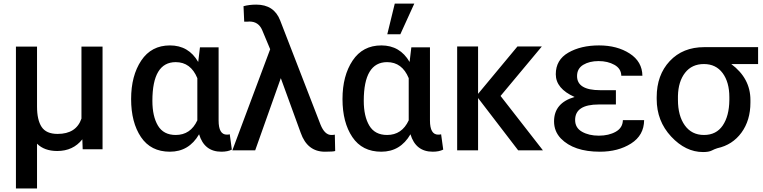

<svg xmlns="http://www.w3.org/2000/svg" viewBox="-20 -815 4275 1076"><path d="M69.3 241.2V-553.7H187.5V-217.8Q187.5 -142.6 213.4 -103.5Q239.3 -64.5 302.7 -64.5Q407.2 -64.5 436.5 -150.4V-553.7H554.7V21.5H443.4L441.4 -34.2Q389.6 31.2 300.8 31.2Q228.5 31.2 187.5 -9.8V241.2Z M1090.8 -467.8 1100.6 -549.8H1205.1V-139.6Q1205.1 -60.5 1251 -60.5Q1262.7 -60.5 1267.6 -62.5L1279.3 23.4Q1255.9 35.2 1220.7 35.2Q1125 35.2 1095.7 -62.5Q1039.1 35.2 932.1 35.2Q825.2 35.2 770 -46.9Q714.8 -128.9 714.8 -259.8Q714.8 -390.6 771.5 -475.6Q828.1 -560.5 932.6 -560.5Q1037.1 -560.5 1090.8 -467.8ZM834 -250Q834 -163.1 865.2 -110.8Q896.5 -58.6 964.8 -58.6Q1047.9 -58.6 1085.9 -140.6V-377Q1048.8 -466.8 964.8 -466.8Q834 -466.8 834 -250Z M1282.2 27.3 1494.1 -539.1 1449.2 -646.5Q1428.7 -694.3 1377.9 -694.3Q1375 -693.4 1363.3 -693.4H1348.6L1344.7 -780.3Q1377 -789.1 1416 -789.1Q1515.6 -789.1 1549.8 -701.2L1776.4 -116.2Q1799.8 -58.6 1836.9 -58.6Q1850.6 -58.6 1856.4 -60.5L1858.4 31.2Q1849.6 35.2 1800.8 35.2Q1702.1 35.2 1665 -71.3L1553.7 -377L1410.2 27.3Z M2275.4 -467.8 2285.2 -549.8H2389.6V-139.6Q2389.6 -60.5 2435.5 -60.5Q2447.3 -60.5 2452.1 -62.5L2463.9 23.4Q2440.4 35.2 2405.3 35.2Q2309.6 35.2 2280.3 -62.5Q2223.6 35.2 2116.7 35.2Q2009.8 35.2 1954.6 -46.9Q1899.4 -128.9 1899.4 -259.8Q1899.4 -390.6 1956.1 -475.6Q2012.7 -560.5 2117.2 -560.5Q2221.7 -560.5 2275.4 -467.8ZM2018.6 -250Q2018.6 -163.1 2049.8 -110.8Q2081.1 -58.6 2149.4 -58.6Q2232.4 -58.6 2270.5 -140.6V-377Q2233.4 -466.8 2149.4 -466.8Q2018.6 -466.8 2018.6 -250ZM2150.4 -623 2192.4 -794.9H2301.8L2223.6 -623Z M2542 27.3V-554.7H2659.2V-289.1L2879.9 -554.7H3016.6L2785.2 -277.3L3022.5 27.3H2883.8L2659.2 -265.6V27.3Z M3085 -134.8Q3085 -238.3 3200.2 -271.5Q3094.7 -318.4 3094.7 -398.9Q3094.7 -479.5 3165 -520Q3235.4 -560.5 3336.9 -560.5Q3438.5 -560.5 3508.8 -515.1Q3579.1 -469.7 3580.1 -390.6H3461.9Q3460.9 -430.7 3423.3 -451.7Q3385.7 -472.7 3334.5 -472.7Q3283.2 -472.7 3248.5 -451.7Q3213.9 -430.7 3213.9 -388.7Q3213.9 -309.6 3343.8 -309.6H3431.6V-229.5H3335.9Q3203.1 -229.5 3203.1 -142.6Q3203.1 -98.6 3241.7 -76.7Q3280.3 -54.7 3335.9 -54.7Q3391.6 -54.7 3430.7 -76.7Q3469.7 -98.6 3470.7 -141.6H3589.8Q3588.9 -56.6 3516.6 -10.7Q3444.3 35.2 3341.8 35.2Q3195.3 35.2 3123 -39.1Q3085 -79.1 3085 -134.8Z M3660.2 -259.8V-270.5Q3660.2 -394.5 3733.4 -472.7Q3806.6 -550.8 3926.8 -550.8H4228.5V-456.1H4078.1Q4185.5 -376 4185.5 -254.9V-240.2Q4185.5 -140.6 4135.3 -71.8Q4085 -2.9 4000 15.6Q3984.4 20.5 3968.3 28.8Q3952.1 37.1 3919.9 37.1Q3822.3 37.1 3741.2 -49.8Q3660.2 -136.7 3660.2 -259.8ZM3779.3 -255.9Q3779.3 -166 3817.9 -112.3Q3856.4 -58.6 3925.3 -58.6Q3994.1 -58.6 4030.3 -111.8Q4066.4 -165 4067.4 -253.9V-270.5Q4067.4 -354.5 4029.8 -405.3Q3992.2 -456.1 3924.8 -456.1Q3857.4 -456.1 3819.3 -407.2Q3781.2 -358.4 3779.3 -277.3Z"/></svg>

Font: GenEi M Gothic v2 Medium
Style: Regular
Weight: 500
Version: Version 2.0